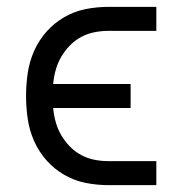

<svg xmlns="http://www.w3.org/2000/svg" viewBox="-20 -540 540 560"><path d="M297 0Q263 0 230 -6.5Q197 -13 167.5 -30Q138 -47 115.5 -72.5Q93 -98 79.5 -128.5Q66 -159 61 -192.5Q56 -226 56 -260Q56 -294 61 -327.5Q66 -361 79.5 -391.5Q93 -422 115.5 -447.5Q138 -473 167.5 -490Q197 -507 230 -513.5Q263 -520 297 -520H436V-450H297Q276 -450 255.5 -446Q235 -442 216.5 -432Q198 -422 183.5 -407Q169 -392 158.5 -374Q148 -356 142.5 -336Q137 -316 135 -295H361V-225H135Q137 -204 142.5 -184Q148 -164 158.5 -146Q169 -128 183.5 -113Q198 -98 216.5 -88Q235 -78 255.5 -74Q276 -70 297 -70H436V0Z"/></svg>

Font: Iosevka SS18
Style: Regular
Weight: 400
Monospace: yes
Designer: Belleve Invis
Foundry: Belleve Invis
Version: Version 25.1.1; ttfautohint (v1.8.4)